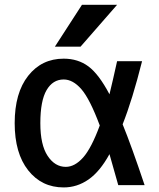

<svg xmlns="http://www.w3.org/2000/svg" viewBox="-20 -781 673 811"><path d="M401.4 -251Q359.4 -363.3 323.7 -404.3Q288.1 -445.3 249 -445.3Q203.1 -445.3 176.8 -400.4Q150.4 -355.5 150.4 -260.7Q150.4 -168.9 181.2 -122.6Q211.9 -76.2 257.8 -76.2Q295.9 -76.2 331.1 -115.7Q366.2 -155.3 401.4 -251ZM498 -255.9Q535.2 -165 590.8 1H479.5Q457 -80.1 442.4 -129.9Q402.3 -56.6 354 -22.9Q305.7 10.7 249 10.7Q156.2 10.7 99.1 -61.5Q42 -133.8 42 -260.7Q42 -388.7 99.1 -460.9Q156.2 -533.2 249 -533.2Q309.6 -533.2 353.5 -500.5Q397.5 -467.8 442.4 -382.8Q456.1 -438.5 474.6 -522.5H580.1Q539.1 -359.4 498 -255.9ZM326.2 -760.7H474.6L320.3 -584H211.9Z"/></svg>

Font: Gen Shin Gothic Medium
Style: Regular
Weight: 500
Designer: [Source Han Sans]
Ryoko NISHIZUKA  (kana & ideographs); Paul D. Hunt (Latin, Greek & Cyrillic); Wenlong ZHANG  (bopomofo
Version: Version 1.002.20150607